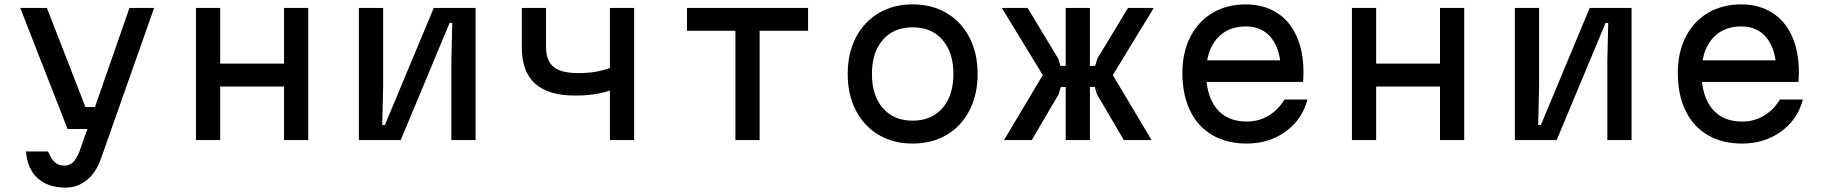

<svg xmlns="http://www.w3.org/2000/svg" viewBox="-20 -636 8290 872"><path d="M193 -600 368 -150H441L408 -50H287L72 -600ZM278 216Q198 216 151 173.5Q104 131 98 52H198Q213 87 229.5 101.5Q246 116 272 116Q296 116 311.5 101Q327 86 341 52L568 -600H680L438 86Q416 148 374 182Q332 216 278 216Z M870 -600H980V-347H1270V-600H1380V0H1270V-243H980V0H870Z M1610 -600H1720V-240L1716 -68H1728L1950 -600H2140V0H2030V-360L2034 -532H2022L1800 0H1610Z M2592 -202Q2470 -202 2410 -256.5Q2350 -311 2350 -420V-600H2460V-420Q2460 -360 2494.5 -332Q2529 -304 2606 -304Q2648 -304 2681.5 -309.5Q2715 -315 2750 -327V-600H2860V0H2750V-225Q2683 -202 2592 -202Z M3320 -496H3100V-600H3650V-496H3430V0H3320Z M3830 -300Q3830 -394 3867 -465.5Q3904 -537 3970.5 -576.5Q4037 -616 4125 -616Q4213 -616 4279.5 -576.5Q4346 -537 4383 -465.5Q4420 -394 4420 -300Q4420 -206 4383 -134.5Q4346 -63 4279.5 -23.5Q4213 16 4125 16Q4037 16 3970.5 -23.5Q3904 -63 3867 -134.5Q3830 -206 3830 -300ZM4310 -300Q4310 -398 4260.5 -455Q4211 -512 4125 -512Q4039 -512 3989.5 -455Q3940 -398 3940 -300Q3940 -202 3989.5 -145Q4039 -88 4125 -88Q4211 -88 4260.5 -145Q4310 -202 4310 -300Z M4962 -208 4952 -241H4920V-337H4954L4964 -370L5103 -600H5220L5034 -295L5210 0H5084ZM4716 -295 4530 -600H4647L4786 -370L4796 -337H4830V-241H4798L4788 -208L4666 0H4540ZM4820 -600H4930V0H4820Z M5835 -362 5798 -305Q5798 -406 5756 -461Q5714 -516 5638 -516Q5554 -516 5506 -459.5Q5458 -403 5458 -305Q5458 -200 5506 -142Q5554 -84 5642 -84Q5697 -84 5740.5 -110Q5784 -136 5814 -184H5918Q5895 -94 5819.5 -39Q5744 16 5642 16Q5552 16 5486 -22.5Q5420 -61 5385 -133.5Q5350 -206 5350 -305Q5350 -398 5386 -468.5Q5422 -539 5487 -577.5Q5552 -616 5638 -616Q5718 -616 5777.5 -579Q5837 -542 5868.5 -472Q5900 -402 5900 -307Q5900 -292 5898 -264H5435V-362Z M6120 -600H6230V-347H6520V-600H6630V0H6520V-243H6230V0H6120Z M6860 -600H6970V-240L6966 -68H6978L7200 -600H7390V0H7280V-360L7284 -532H7272L7050 0H6860Z M8085 -362 8048 -305Q8048 -406 8006 -461Q7964 -516 7888 -516Q7804 -516 7756 -459.5Q7708 -403 7708 -305Q7708 -200 7756 -142Q7804 -84 7892 -84Q7947 -84 7990.5 -110Q8034 -136 8064 -184H8168Q8145 -94 8069.5 -39Q7994 16 7892 16Q7802 16 7736 -22.5Q7670 -61 7635 -133.5Q7600 -206 7600 -305Q7600 -398 7636 -468.5Q7672 -539 7737 -577.5Q7802 -616 7888 -616Q7968 -616 8027.5 -579Q8087 -542 8118.5 -472Q8150 -402 8150 -307Q8150 -292 8148 -264H7685V-362Z"/></svg>

Font: Martian Mono Custom sWd Rg
Style: Regular
Weight: 400
Width: 6
Monospace: yes
Designer: Alex Havermale
Foundry: Evil Martians
Version: Version 1.000